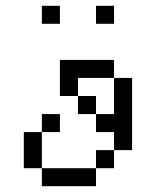

<svg xmlns="http://www.w3.org/2000/svg" viewBox="-20 -645 540 665"><path d="M187.5 -187.5V-250H125V-187.5H62.5Q62.5 -187.5 62.5 -62.5H125V0H312.5V-62.5H125Q125 -62.5 125 -187.5ZM187.5 -562.5V-625H125V-562.5ZM375 -562.5V-625H312.5V-562.5ZM312.5 -62.5H375V-125H312.5ZM375 -125H437.5Q437.5 -125 437.5 -375H375Q375 -375 375 -250H312.5V-187.5H375ZM312.5 -250V-312.5H250V-250ZM250 -312.5V-375H375V-437.5H187.5Q187.5 -437.5 187.5 -312.5Z"/></svg>

Font: BFUnifontExMono
Style: Regular
Weight: 500
Version: Version 15.0.06